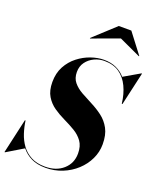

<svg xmlns="http://www.w3.org/2000/svg" viewBox="-203 -1101 1010 1224"><g transform="rotate(20 302.5 -489.0)"><path d="M426.5 -924.5 242 -857 239.5 -859.5 386.5 -994.5H471.5L574.5 -859.5L572.5 -857ZM-19.5 10H-23.5L29.5 -225H34Q39.5 -183.5 53 -142Q66.5 -100.5 91.2 -66.5Q116 -32.5 155 -11.8Q194 9 250 9Q326 9 373.2 -33Q420.5 -75 420.5 -141.5Q420.5 -191.5 398 -222.8Q375.5 -254 340.2 -275Q305 -296 265.5 -314.8Q226 -333.5 190.8 -357.8Q155.5 -382 133 -419.2Q110.5 -456.5 110.5 -515Q110.5 -575 135.2 -620.8Q160 -666.5 199.8 -697.5Q239.5 -728.5 285.2 -744.2Q331 -760 372.5 -760Q420 -760 456 -743.5Q492 -727 517.5 -697.5L625.5 -760H629.5L578.5 -535H574Q566.5 -599 543 -648.5Q519.5 -698 478.8 -726Q438 -754 378 -754Q342.5 -754 309.8 -738.8Q277 -723.5 256.2 -695.2Q235.5 -667 235.5 -628Q235.5 -586 258 -558.8Q280.5 -531.5 316 -511.5Q351.5 -491.5 391.5 -471.2Q431.5 -451 467.2 -424Q503 -397 525.5 -355.5Q548 -314 548 -250Q548 -197.5 525.2 -149.8Q502.5 -102 462.2 -65Q422 -28 369 -6.5Q316 15 255.5 15Q198 15 158.2 -4.8Q118.5 -24.5 92.5 -57.5Z"/></g></svg>

Font: Bodoni* 36pt
Style: Bold Italic
Weight: 700
Italic angle: -13°
Version: Version 2.3